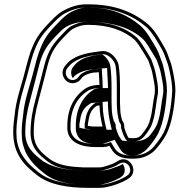

<svg xmlns="http://www.w3.org/2000/svg" viewBox="-20 -693 891 908"><path d="M547.5 -208V-276C547.5 -312.1 546.3 -351.3 541.4 -383.1C536.6 -414.2 503.8 -451.5 469 -451.5C462.5 -451.5 454.6 -450.8 446 -449.4C381.2 -441.3 325.6 -428.4 292.1 -386.6L285 -377.5C268 -353.7 276.7 -323.5 295.4 -309.1C318.3 -291.4 349.1 -300.1 363 -319.5L369.6 -328C383.5 -340.8 411.9 -350.5 436 -350.5H436.4L447.3 -351.7C447.4 -350.5 447.5 -348 447.5 -346V-345.8L447.5 -345.6C448.6 -327.6 450 -310.9 450.4 -291.5C428.1 -291.5 404.6 -286.3 389.1 -277.4C335.3 -243.8 298.5 -184.2 298.5 -99V-80.7C304.1 -19.4 364.1 2.5 430 2.5H466C476.6 2.5 485.9 0.9 497.7 -3.1C500.1 1.1 503.4 5.9 505.4 9.6C524.6 44.8 555.9 57.5 606 57.5C649.2 57.5 674.4 47.2 700.5 28C721.7 12.1 754.8 -33.9 767.2 -58.6C793.8 -111.9 805.6 -192.8 809.5 -262.6L809.5 -262.8V-263C809.5 -276.1 808.5 -290.4 806.4 -306C803.6 -327.8 793.5 -383.3 784.9 -402.9C776.9 -422.8 771.4 -445.1 759.5 -465.8C737.9 -503 714.6 -546.5 682 -576.6C612.8 -635.1 524.4 -672.5 398.2 -672.5C366.3 -674 339.4 -667.9 315.3 -659C268.1 -640.6 251.5 -626.1 208.1 -580.7C161.5 -531.9 144.8 -503.4 123.9 -446.1C112.5 -414.6 100.6 -362.1 91.8 -331C76.4 -274.5 55.4 -215.6 49.5 -150.9C45.8 -126.2 42.5 -95.5 42.5 -68C42.5 38.7 97.9 91.2 157.4 136.9C215.7 181.5 300.8 195.5 400 195.5H450C461.1 195.5 471.8 194.4 481.5 192.4C515.1 186.2 552.6 172.3 580 156.4L589.1 150.3C640.1 117.5 591.6 33.6 537.1 68.6L528.1 73.6C528 73.6 514.6 81.3 514.4 81L492.8 88.8C476 93.5 467.3 98.5 450 98.5H372.2L340.5 96.5C290.6 93.4 247.7 82.1 217.4 61C176.6 29.6 139.5 1.4 139.5 -66C139.5 -121.5 148.9 -168.7 161.2 -214.1L173.3 -260.1C182.8 -296.7 189.5 -320.8 199.3 -361.2C216.8 -433.6 230.8 -463.4 278.5 -513.8C300 -536.7 315.1 -550.7 322.7 -555.4C346.1 -567.1 364.3 -575.5 397 -575.5C492.5 -575.5 566.3 -549.5 616.9 -504.5C633.1 -488 647.7 -462 661.6 -440.1L676.7 -415C680.3 -409.5 683 -403.9 684.8 -397.8C692.8 -372.2 697.4 -366.4 702.6 -336.7C707.8 -307.6 712.5 -291.2 712.5 -265C712.5 -256.7 711.8 -249.9 710.7 -244.6C703.2 -210.8 700.4 -163.2 690.8 -131C682.9 -101.2 678.4 -95.4 660.9 -70.4C643.5 -47.6 638.7 -39.5 606 -39.5C598.6 -39.5 594.3 -39.7 588.7 -40.3C586.3 -43.2 582.4 -51.1 580.5 -54.8C576.1 -63.7 572.9 -74 567.6 -89.8C568.5 -101.8 566.1 -112.7 557.7 -123.7C552.7 -139 548.5 -160.7 548.5 -181V-181.3C547.8 -189.8 547.5 -198.7 547.5 -208ZM464.9 -94.5H430C418.4 -94.5 406.5 -95.3 395.5 -97.7V-105.9C396.7 -110.7 397.8 -116.4 398.4 -122C403.4 -156.5 413.8 -177.5 437.3 -192.6C440.1 -192.9 448.5 -194.4 450.6 -194.5C451.3 -158.2 457.5 -124.6 464.9 -94.5ZM532.5 -208C532.5 -173.2 536.2 -141.3 544.2 -116.6C551.4 -107.2 553.3 -100.3 552.5 -87.9C561.3 -61.1 565.1 -44.9 581.1 -26.1C589.4 -25.1 596.2 -24.5 606 -24.5C643.2 -24.5 655.5 -38.6 673.1 -61.6C690.5 -86.5 697.2 -96.5 705.2 -127C715.5 -161.3 718.2 -209.5 725.3 -241.4C726.8 -248.1 727.5 -255.9 727.5 -265C727.5 -293.2 722.4 -311.3 717.4 -339.3C712 -370.3 706.6 -378.4 699.2 -402.2C697 -409.5 693.3 -416.9 689.3 -423.1L674.4 -447.9C660.4 -469.9 645.8 -496.5 627.2 -515.4C590.3 -548.2 540.4 -573.1 481.5 -582.4C455 -588.8 426.7 -590.5 397 -590.5C361.5 -590.5 339.5 -580.6 316 -568.9C304.1 -562.9 289.9 -547.8 267.5 -524.1C218.7 -472.4 202.4 -438 184.7 -364.8C174.9 -324.5 168.3 -300.6 158.7 -263.9L146.8 -217.9C134.2 -172.1 124.5 -123.1 124.5 -66C124.5 8.5 167.9 41.8 208.3 72.8C240.4 97.5 288.9 108.3 339.5 111.5L371.8 113.5H450C470.6 113.5 482.1 107.4 496.8 103.3C504.3 101.2 512.5 97.6 519.2 95.2C526.1 92.6 534.4 87.2 535.5 86.6L544.9 81.4C581.4 57.9 616.8 114.6 580.9 137.7L572 143.6C545.7 158.9 510.6 171.8 478.5 177.6C469.6 179.6 460.2 180.5 450 180.5H400C301.9 180.5 220.3 166.2 166.6 125.1C129.4 96.5 97 65.9 75.8 23.8C63.4 -5.3 57.5 -25.5 57.5 -68C57.5 -94.4 60.8 -124.8 64.4 -149.1C70.1 -211.7 90.6 -269.7 106.2 -327C115.2 -358.5 127.2 -411.1 138 -440.9C158.6 -497.3 173.1 -522.4 218.9 -570.3C262.4 -615.8 275.4 -627.4 320.7 -645C343.1 -653.3 368 -658.9 397.5 -657.5L397.8 -657.5H398.2C521.4 -657.5 605.8 -621.2 672 -565.4C702.7 -536.8 724.7 -495.8 746.5 -458.2C757.2 -439.8 762.4 -418.9 771.1 -397.1C778.2 -380.9 788.9 -324.7 791.6 -304C793.5 -289.1 794.5 -275 794.5 -263.2C790.5 -192.9 778.7 -115.2 753.8 -65.4C742.6 -43 708.8 3 691.5 16C667.5 33.6 646.6 42.5 606 42.5C561.1 42.5 535 32.5 518.6 2.4C516 -2.4 512.7 -7.1 510.7 -10.6L504.5 -21.2L492.9 -17.3C482.2 -13.7 475 -12.5 466 -12.5H430C365 -12.5 318.3 -33.9 313.5 -81.4V-99C313.5 -179.8 348 -233.7 396.8 -264.6C409.9 -271.8 430.4 -276.5 450.4 -276.5H465.7L465.4 -291.8C465 -311.5 463.5 -329.2 462.5 -346.1C462.4 -350.8 462.4 -350.7 462.3 -352.5L461.5 -368.4L435.6 -365.5C406 -365.2 376.7 -354.9 358.5 -338.2L351 -328.5C341.1 -314.7 319.8 -309.2 304.6 -320.9C291.3 -331.2 286 -352.5 297 -368.5L303.9 -377.4C325.8 -404.8 361.4 -418.7 404.6 -428.7C419.1 -431.8 432.6 -432.6 448 -434.6C456.7 -435.9 463.5 -436.5 469 -436.5C493.9 -436.5 522.7 -406 526.6 -380.9C531.3 -350.4 532.5 -311.7 532.5 -276ZM479.5 -98.1C472.2 -127.6 466.3 -160 465.6 -194.9L465.2 -210.8L449.4 -209.5C442.7 -208.9 437 -207.6 432.3 -207.2C402.8 -188.3 389.2 -163.2 383.6 -123.9C382.9 -117.7 381.8 -112.8 380.5 -107.9V-85.6L392.3 -83C404.8 -80.3 417.7 -79.5 430 -79.5H484ZM544.1 91 518.8 100.3C509.4 102.9 492.1 113.5 450 113.5H368.9L333.9 111.3C271.1 107.4 217.6 92.8 181.8 67.8C140.1 35.7 99.5 3.6 99.5 -66C99.5 -122.1 109 -170 121.4 -215.6L133.4 -261.6C143 -298.2 149.7 -322.2 159.5 -362.6C177 -435.1 192.1 -467.4 240.7 -518.9C262.8 -542.2 276.6 -555.7 288.3 -563.1C309.4 -576.5 341.7 -590.5 397 -590.5C429.3 -590.5 464.8 -588.6 497.3 -580.9C567.4 -569.5 617.8 -542.3 653.7 -510.4C672.8 -493.4 686.8 -465.1 700.6 -443.4L715.6 -418.5C719.3 -412.7 722.6 -406 724.6 -399.5C732.3 -374.7 737.3 -367.9 742.5 -337.7C747.6 -309 752.5 -292 752.5 -265C752.5 -256.4 751.8 -249.2 750.5 -243.4C743.2 -210.3 740.5 -162.5 730.6 -129.5C722.7 -99.5 717 -91.4 699.5 -66.5C684.9 -47.3 672.4 -24.5 606 -24.5C597.4 -24.5 586.4 -24.9 576.6 -26L556.9 -28.4C551.3 -35 544.9 -45.1 541.2 -51.9C536.3 -61.9 532.8 -73.2 527.6 -89.1C528.4 -101.6 525.8 -111 518.4 -120.7C513.1 -137.1 508.5 -159.2 508.5 -181.1C507.9 -189.3 507.5 -198.7 507.5 -208V-276C507.5 -311.9 506.3 -351 501.5 -382.3C498.3 -403 478.8 -427.6 463 -435.8C445.6 -433.3 431 -432.3 421.7 -430.4C384.3 -421.7 353.3 -411 330.5 -382.4L323.5 -373.4C313.6 -359.3 314.5 -337.4 324.5 -323.6L331.8 -332.9C348.8 -348.6 379.7 -363.5 429.8 -365.4L486.4 -371.7L487.3 -352C487.4 -350.7 487.5 -348.2 487.5 -345.9C488.6 -327.9 490 -311.2 490.4 -291.6L490.7 -276.5H450.4C444.5 -276.5 430.3 -273.4 423 -269.4C375.9 -239.8 338.5 -182.6 338.5 -99V-80.9C344.2 -22.4 396.1 -12.5 430 -12.5H465.1C465.8 -12.7 467.9 -13.2 470.9 -14.2L522.1 -31.6L536.8 -6.3C539 -2.5 542.3 2.3 544.6 6.6C559.6 34.1 579.2 40.2 591.4 41.7C595.1 42.2 599.7 42.5 606 42.5C626.7 42.5 639.9 39.5 664.8 21.3C681.4 8.8 716.3 -38.2 727.9 -61.4C753.7 -113 765.6 -193.5 769.5 -263C769.5 -275.8 768.5 -289.8 766.5 -305.2C763.7 -326.5 753.3 -382.6 745.4 -400.6C737.1 -421.3 731.7 -443.1 720.4 -462.6C698.8 -499.8 675.5 -542.6 645.1 -570.8C577.7 -627.7 499.3 -657.5 398.2 -657.5H395.6C379.6 -658.3 366.1 -656.6 343.8 -648.5C302.9 -632.5 289.5 -621.4 245.7 -575.6C199.8 -527.6 184.3 -501.1 163.6 -444C152.4 -413.3 140.5 -360.7 131.6 -329.5C116 -272.6 95.3 -214.4 89.5 -150.2C85.8 -125.3 82.5 -95.1 82.5 -68C82.5 -24.4 89.1 -1.8 101.6 27.6C123.7 71.6 156.5 102 193.4 130.4C245.1 169.9 312.7 180.5 400 180.5H450C454.1 180.5 457.9 180.1 461.6 179.3C486.7 174 519.3 163.8 545.7 148.6L554.4 142.8C573.2 130.8 574.6 100.6 560.3 82.5C556.7 84.6 552.3 87.7 544.1 91ZM504.7 -95.9 508.7 -79.5H430C413.5 -79.5 394 -80.7 375.5 -84.7L355.5 -89V-106.7C356.7 -111.5 357.8 -116.9 358.5 -122.8C363.5 -158 373.5 -181.4 402.8 -200.2L411.3 -205.7L426 -207C429.2 -207.5 429.7 -208.2 442.2 -209.2L490.2 -213.1L490.6 -194.7C491.3 -158.9 497.4 -125.8 504.7 -95.9Z"/></svg>

Font: HoneyBee
Style: Blur
Weight: 700
Foundry: Cannot Into Space Fonts
Version: Version 0.89